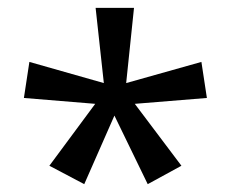

<svg xmlns="http://www.w3.org/2000/svg" viewBox="-20 -780 591 490"><path d="M322 -760 302 -568 494 -622 508 -530 324 -515 443 -357 357 -310 272 -485 195 -310 106 -357 223 -515 41 -530 55 -622 245 -568 224 -760Z"/></svg>

Font: Noto Sans Tifinagh Ahaggar
Style: Regular
Weight: 400
Designer: JamraPatel
Foundry: JamraPatel LLC
Version: Version 2.006; ttfautohint (v1.8.4.7-5d5b)